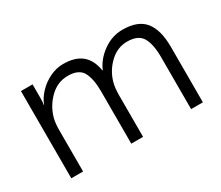

<svg xmlns="http://www.w3.org/2000/svg" viewBox="-95 -737 1105 959"><g transform="rotate(-30 458.0 -257.5)"><path d="M149 -503V-425Q149 -410 148 -399.5Q147 -389 146 -386H148Q160 -419 188.5 -449Q217 -479 255 -497Q293 -515 331 -515Q400 -515 438 -483.5Q476 -452 486 -389H488Q510 -441 561.5 -478Q613 -515 674 -515Q763 -515 802 -466Q841 -417 841 -320V0H773V-302Q773 -374 750.5 -413Q728 -452 664 -452Q608 -452 564 -410.5Q520 -369 504 -311Q496 -282 496 -238V0H428V-302Q428 -373 407 -412.5Q386 -452 322 -452Q263 -452 218.5 -409Q174 -366 157 -305Q150 -276 150 -238V0H82V-503Z"/></g></svg>

Font: Museo Sans Light
Style: Regular
Weight: 300
Designer: Jos Buivenga
Foundry: Jos Buivenga & Rosetta Type Foundry (extension, remastering)
Version: Version 3.600;PS 1.000;hotconv 1.0.88;makeotf.lib2.5.647800;